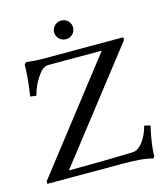

<svg xmlns="http://www.w3.org/2000/svg" viewBox="-124 -933 905 1044"><g transform="rotate(-15 328.5 -411.0)"><path d="M318.8 -733.4Q296.4 -733.4 280.8 -748.5Q265.1 -763.7 265.1 -786.1Q265.1 -807.6 281 -823Q296.9 -838.4 318.8 -838.4Q340.8 -838.4 356.2 -823.2Q371.6 -808.1 371.6 -786.1Q371.6 -763.7 356.2 -748.5Q340.8 -733.4 318.8 -733.4ZM607.4 16.1Q561 0 436.5 0H16.6V-14.6L489.7 -623H189.5Q162.6 -623 141.1 -595.7Q99.6 -543.9 83 -478L49.3 -482.9Q65.4 -588.9 65.4 -658.2L76.7 -669.4Q128.4 -663.1 160.2 -663.1H621.6V-647.9L148.4 -40Q378.9 -41 510.3 -45.9Q539.1 -47.4 565.4 -80.6Q591.8 -113.8 607.4 -169.9L640.6 -161.1Q616.7 -58.6 616.7 5.9Z"/></g></svg>

Font: Elstob 8pt
Style: Regular
Weight: 400
Designer: Peter S. Baker
Version: Version 1.015